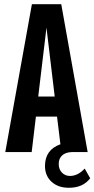

<svg xmlns="http://www.w3.org/2000/svg" viewBox="-20 -720 447 909"><path d="M270 -700 395 0H320Q290 1 274 16Q258 31 258 56Q258 82 273.5 97.5Q289 113 311 113Q349 113 381 78L407 124Q373 169 306 169Q255 169 224 140.5Q193 112 193 66Q193 -11 266 -37L250 -168H150L130 0H5L131 -700ZM161 -263H239L200 -589Z"/></svg>

Font: Gully ECD Medium
Style: Regular
Weight: 500
Width: 2
Designer: jaikishan Patel
Foundry: MagicType
Version: Version 1.000;Glyphs 3.2 (3242)